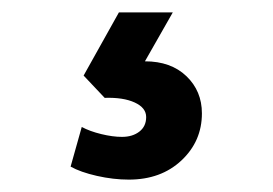

<svg xmlns="http://www.w3.org/2000/svg" viewBox="-20 -33 440 310"><path d="M94 236 112 172Q125 179 143.5 183.5Q162 188 177 188Q194 188 205 179.5Q216 171 216 156Q216 141 197.5 132.5Q179 124 149 125L115 89L172 -13H259L214 66Q256 66 281 90Q306 114 306 150Q306 195 273 226Q240 257 188 257Q163 257 136.5 251Q110 245 94 236Z"/></svg>

Font: Sarabun
Style: Bold
Weight: 700
Designer: Suppakit Chalermlarp | Katatrad Co.,Ltd.
Foundry: Cadson Demak Co.,Ltd.
Version: Version 1.000; ttfautohint (v1.6)